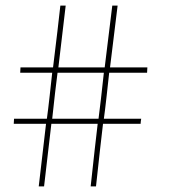

<svg xmlns="http://www.w3.org/2000/svg" viewBox="-20 -664 612 684"><path d="M188 -424H353L380 -644H399L372 -424H505L504 -405H369L360 -323Q354 -269 350 -241H483Q481 -229 481 -223H347Q338 -148 322 0H303Q319 -148 328 -223H163L137 0H118L144 -223H29L30 -241H147Q151 -269 157 -323L166 -405H52L53 -424H169Q187 -570 195 -644H214ZM166 -241H331Q339 -302 350 -405H185Q177 -344 166 -241Z"/></svg>

Font: Josefin Sans Thin
Style: Regular
Weight: 250
Designer: Santiago Orozco
Foundry: Typemade
Version: Version 2.000